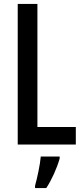

<svg xmlns="http://www.w3.org/2000/svg" viewBox="-20 -734 421 975"><path d="M70 0H365V-89H170V-714H70ZM283 71V61H187C184 101 168 174 158 209V221H215C242 180 269 121 283 71Z"/></svg>

Font: Noto Sans Devanagari ExtraCondensed Medium
Style: Regular
Weight: 500
Width: 2
Designer: Jelle Bosma - Monotype Design Team
Foundry: Monotype Imaging Inc.
Version: Version 2.004